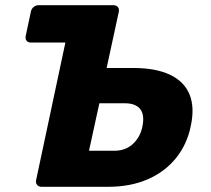

<svg xmlns="http://www.w3.org/2000/svg" viewBox="-20 -720 813 740"><path d="M140 0Q129 0 123 -7.5Q117 -15 119 -25L232 -556H99Q88 -556 82.5 -563Q77 -570 79 -581L99 -675Q101 -686 109.5 -693Q118 -700 129 -700H417Q428 -700 434 -693Q440 -686 438 -675L391 -458H493Q580 -458 635 -432Q690 -406 710.5 -356Q731 -306 715 -233Q701 -164 658.5 -111Q616 -58 549.5 -29Q483 0 396 0ZM323 -139H421Q464 -139 492.5 -165.5Q521 -192 529 -233Q538 -278 520 -300Q502 -322 461 -322H363Z"/></svg>

Font: Rubik
Style: Bold Italic
Weight: 700
Italic angle: -12°
Designer: Hubert and Fischer
Foundry: Hubert and Fischer
Version: Version 2.300;gftools[0.9.30]